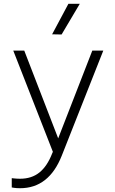

<svg xmlns="http://www.w3.org/2000/svg" viewBox="-20 -797 606 1013"><path d="M305 -615 255 -616 341 -777H401ZM86 196Q67 196 54.5 194Q42 192 42 192V143Q42 143 56 144.5Q70 146 86 146Q147 146 188 113Q229 80 255 13L259 4L50 -530H108L287 -67L467 -530H525L306 24Q238 196 86 196Z"/></svg>

Font: Be Vietnam Pro ExtraLight
Style: Regular
Weight: 200
Designer: Lam Bao, Tony Le, Vietanh Nguyen
Foundry: Yellow Type Foundry
Version: Version 1.002; ttfautohint (v1.8.3)